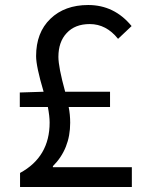

<svg xmlns="http://www.w3.org/2000/svg" viewBox="-20 -746 595 766"><path d="M506 -79V0H60V-56Q178 -120 178 -257Q178 -282 171 -319H59V-377L154 -380Q124 -481 124 -522Q124 -616 181 -671Q238 -726 332 -726Q436 -726 505 -642L451 -591Q404 -650 338 -650Q279 -650 246 -614Q213 -579 213 -519Q213 -478 240 -380H419V-319H254Q260 -289 260 -256Q260 -152 191 -83V-79Z"/></svg>

Font: Source Han Sans K Regular
Style: Regular
Weight: 400
Designer: Ryoko NISHIZUKA  (kana & ideographs); Paul D. Hunt (Latin, Greek & Cyrillic); Wenlong ZHANG  (bopomofo); Sandoll Communi
Foundry: Adobe Systems Incorporated
Version: Version 1.00 July 18, 2014, initial release